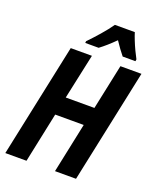

<svg xmlns="http://www.w3.org/2000/svg" viewBox="-167 -1032 935 1133"><g transform="rotate(20 300.5 -466.0)"><path d="M6 0 157 -714H290L229 -430H409L469 -714H601L450 0H318L384 -314H205L139 0ZM228 -783Q260 -816 294.5 -855.5Q329 -895 355 -932H480Q486 -912 497 -884.5Q508 -857 520.5 -830.5Q533 -804 544 -784L542 -772H462Q449 -788 433.5 -809Q418 -830 403 -853Q353 -803 311 -772H227Z"/></g></svg>

Font: Noto Sans Condensed
Style: Bold Italic
Weight: 700
Width: 3
Italic angle: -12°
Designer: Monotype Design Team
Foundry: Monotype Imaging Inc.
Version: Version 2.013; ttfautohint (v1.8.4.7-5d5b)